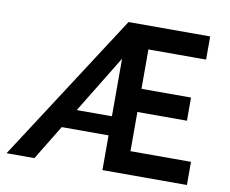

<svg xmlns="http://www.w3.org/2000/svg" viewBox="-79 -830 1116 931"><g transform="rotate(10 479.0 -364.5)"><path d="M481 -729H883V-615H599V-421H843V-307H599V-114H897V0H481ZM496 -593Q494 -583 490 -570Q486 -557 485 -555L146 0H9L481 -729ZM249 -265H496V-171H213Z"/></g></svg>

Font: Reem Kufi Fun Medium
Style: Regular
Weight: 500
Designer: Khaled Hosny
Version: Version 1.005